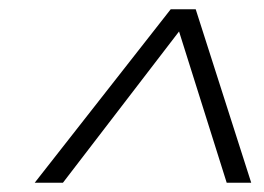

<svg xmlns="http://www.w3.org/2000/svg" viewBox="-20 -750 571 415"><path d="M55 -355 349 -730H403L523 -355H470L367 -682L116 -355Z"/></svg>

Font: Kantumruy Pro Light
Style: Italic
Weight: 300
Italic angle: -13°
Version: Version 1.002